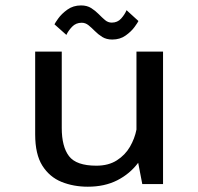

<svg xmlns="http://www.w3.org/2000/svg" viewBox="-20 -696 750 726"><path d="M312 10Q258 10 212.8 -8.2Q167.5 -26.5 140.2 -69.5Q113 -112.5 113 -188V-501H213.5V-212Q213.5 -141.5 241 -105.5Q268.5 -69.5 344.5 -69.5Q390.5 -69.5 422 -89.8Q453.5 -110 471.5 -141.2Q489.5 -172.5 496 -206V-501H596.5V0H518L502.5 -80.5Q471 -38.5 423.2 -14.2Q375.5 10 312 10ZM404.5 -546.5Q382.5 -546.5 366.8 -556.2Q351 -566 338.8 -578.5Q326.5 -591 314.8 -600.5Q303 -610 289 -610Q267 -610 252.5 -594.8Q238 -579.5 231 -564L186 -604Q188 -609 200.5 -626.5Q213 -644 235 -659.8Q257 -675.5 286.5 -675.5Q309 -675.5 324.8 -665.5Q340.5 -655.5 353 -642.8Q365.5 -630 377 -620.2Q388.5 -610.5 402.5 -610.5Q424.5 -610.5 438.2 -626Q452 -641.5 458.5 -657.5L503.5 -616.5Q501 -611 488.8 -594Q476.5 -577 455.2 -561.8Q434 -546.5 404.5 -546.5Z"/></svg>

Font: League Mono
Style: Regular
Weight: 400
Width: 6
Designer: Tyler Finck
Foundry: The League of Moveable Type / Tyler Finck
Version: Version 2.300;RELEASE